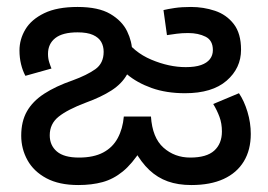

<svg xmlns="http://www.w3.org/2000/svg" viewBox="-20 -520 771 552"><path d="M530 12Q492 12 462.5 1.5Q433 -9 409.5 -31Q386 -53 366 -89L386 -90Q360 -49 333 -27Q306 -5 275 3.5Q244 12 205 12Q150 12 113.5 -7.5Q77 -27 59 -59.5Q41 -92 41 -130Q41 -171 57.5 -200Q74 -229 107 -250.5Q140 -272 189 -289Q230 -304 254 -321Q278 -338 278 -371Q278 -387 271 -399.5Q264 -412 247.5 -419.5Q231 -427 203 -427Q160 -427 139 -410.5Q118 -394 118 -365Q118 -352 121.5 -341Q125 -330 128 -323L53 -302Q45 -317 40.5 -335.5Q36 -354 36 -375Q36 -407 53 -435.5Q70 -464 107 -482Q144 -500 203 -500Q263 -500 297 -480Q331 -460 345.5 -430Q360 -400 360 -370Q360 -332 345 -305.5Q330 -279 300.5 -260Q271 -241 227 -225Q174 -205 148.5 -184.5Q123 -164 123 -131Q123 -102 143.5 -84.5Q164 -67 207 -67Q249 -67 276.5 -81.5Q304 -96 318.5 -123Q333 -150 336 -185H414Q418 -124 450 -95.5Q482 -67 527 -67Q574 -67 596 -87Q618 -107 618 -142Q618 -165 611 -184Q604 -203 593 -221L667 -252Q682 -230 691.5 -198.5Q701 -167 701 -135Q701 -89 681 -56Q661 -23 623 -5.5Q585 12 530 12ZM673 -377Q673 -324 631.5 -288Q590 -252 512 -252Q458 -252 416 -267Q374 -282 345 -306.5Q316 -331 299 -357L335 -414Q364 -370 415 -348.5Q466 -327 514 -327Q541 -327 558 -333Q575 -339 583.5 -350Q592 -361 592 -376Q592 -404 571 -414.5Q550 -425 521 -425Q503 -425 488 -423Q473 -421 460 -419L450 -491Q462 -494 482 -497Q502 -500 529 -500Q565 -500 598 -489Q631 -478 652 -451Q673 -424 673 -377Z"/></svg>

Font: ltelugu15
Style: Book
Weight: 400
Designer: Jelle Bosma - Monotype Design Team
Foundry: Monotype Imaging Inc.
Version: Version 2.003